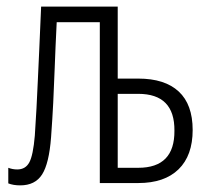

<svg xmlns="http://www.w3.org/2000/svg" viewBox="-20 -552 628 579"><path d="M41 7Q20 7 5 1V-46Q18 -41 32 -41Q57 -41 68.5 -62.5Q80 -84 85 -143Q88 -186 90 -225Q92 -264 94 -307.5Q96 -351 98.5 -405Q101 -459 104 -532H335V-315H397Q477 -315 519 -276Q561 -237 561 -160Q561 -83 518.5 -41.5Q476 0 397 0H281V-485H151Q147 -405 145 -348Q143 -291 140.5 -242Q138 -193 134 -138Q128 -59 107 -26Q86 7 41 7ZM335 -46H397Q507 -46 506 -158Q507 -269 397 -269H335Z"/></svg>

Font: Noto Sans ExtraCondensed Light
Style: Regular
Weight: 300
Width: 2
Designer: Monotype Design Team
Foundry: Monotype Imaging Inc.
Version: Version 2.013; ttfautohint (v1.8.4.7-5d5b)